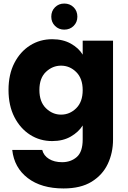

<svg xmlns="http://www.w3.org/2000/svg" viewBox="-20 -787 719 1082"><path d="M274 -566Q335 -566 379.5 -541Q424 -516 446 -479V-558H617V-1Q617 74 587.5 136.5Q558 199 496.5 237Q435 275 338 275Q213 275 136.5 216.5Q60 158 49 58H218Q226 90 256 108.5Q286 127 330 127Q379 127 412.5 98Q446 69 446 -1V-80Q423 -43 379 -17.5Q335 8 274 8Q205 8 149.5 -27.5Q94 -63 61 -127.5Q28 -192 28 -280Q28 -368 61 -432Q94 -496 149.5 -531Q205 -566 274 -566ZM446 -279Q446 -345 409.5 -381Q373 -417 324 -417Q276 -417 239 -382Q202 -347 202 -280Q202 -213 239 -177Q276 -141 324 -141Q373 -141 409.5 -177Q446 -213 446 -279ZM342 -620Q311 -620 290 -641Q269 -662 269 -693Q269 -725 290 -746Q311 -767 342 -767Q374 -767 395 -746Q416 -725 416 -693Q416 -662 395 -641Q374 -620 342 -620Z"/></svg>

Font: Poppins
Style: Bold
Weight: 700
Designer: Ninad Kale (Devanagari), Jonny Pinhorn (Latin)
Version: Version 5.002